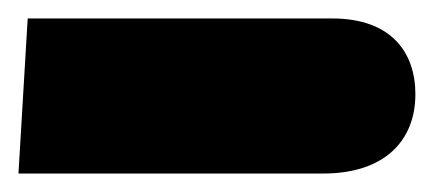

<svg xmlns="http://www.w3.org/2000/svg" viewBox="-20 -183 470 208"><path d="M0 5H330C396 5 430 -30 430 -81C430 -126 404 -163 340 -163H10Z"/></svg>

Font: Noto Sans Arabic UI Bk
Style: Regular
Weight: 900
Designer: Monotype Design Team, Nadine Chahine and Nizar Qandah
Foundry: Monotype Imaging Inc.
Version: Version 2.010